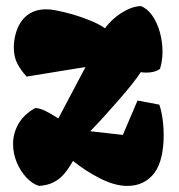

<svg xmlns="http://www.w3.org/2000/svg" viewBox="-20 -608 594 638"><path d="M96.7 -249Q110.4 -249 129.2 -240.2Q147.9 -231.4 173.8 -214.4L264.2 -385.3L68.4 -353.5Q48.8 -375 37.4 -397.2Q25.9 -419.4 25.9 -450.7Q25.9 -469.7 30.8 -490.7Q41 -532.7 67.4 -554.9Q93.8 -577.1 132.8 -577.1Q149.4 -577.1 165 -573.7Q216.8 -563.5 261 -547.1Q305.2 -530.8 329.1 -514.2Q339.4 -529.3 358.4 -546.1Q377.4 -563 401.1 -575Q424.8 -586.9 447.8 -587.9Q469.7 -579.6 486.1 -556.2Q502.4 -532.7 511.2 -501Q520 -469.2 520 -436.5Q520 -405.8 511.7 -379.4Q503.9 -373 491.9 -369.9Q480 -366.7 466.3 -366.7Q456.5 -366.7 447.8 -368.2Q426.8 -335.4 371.8 -272.5Q316.9 -209.5 279.8 -171.9L388.2 -159.7L437 -273.9L509.3 -260.3Q515.6 -243.2 519.8 -215.6Q523.9 -188 523.9 -157.7Q523.9 -120.6 516.6 -88.1Q509.3 -55.7 493.7 -34.2Q460.9 9.8 402.8 9.8Q361.8 9.8 313 -14.9Q264.2 -39.6 222.7 -73.2Q207 -46.4 192.9 -29.8Q178.7 -13.2 158.7 -2.7Q138.7 7.8 109.9 9.8Q87.9 3.4 67.9 -17.8Q47.9 -39.1 35.6 -68.6Q23.4 -98.1 23.4 -129.4Q23.4 -165 41.3 -196.3Q59.1 -227.5 96.7 -249Z"/></svg>

Font: Kavoon
Style: Regular
Weight: 400
Designer: Viktoriya Grabowska
Foundry: Viktoriya Grabowska
Version: Version 1.004; ttfautohint (v1.4.1)